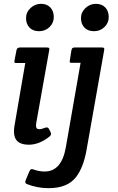

<svg xmlns="http://www.w3.org/2000/svg" viewBox="-20 -743 616 1003"><path d="M85 -495H224Q234 -495 236.5 -492Q239 -489 237 -480L169 -99Q168 -92 168 -87Q168 -68 185 -68Q197 -68 213.5 -75Q230 -82 236 -69L244 -53Q251 -40 239 -30Q185 13 130 13Q53 13 53 -56Q53 -68 55 -82L112 -414H69Q59 -413 56.5 -416Q54 -419 56 -428L66 -480Q68 -495 85 -495ZM261 -654Q261 -623 238.5 -601.5Q216 -580 184 -580Q152 -580 134 -599Q116 -618 116 -648.5Q116 -679 139.5 -701Q163 -723 194 -723Q225 -723 243 -704Q261 -685 261 -654ZM372 -495H511Q521 -495 523.5 -492Q526 -489 524 -480L432 41Q416 131 378 181Q333 240 234 240Q175 240 122 219Q112 216 112 207Q112 204 114 199L134 151Q140 136 154 142Q184 153 213 153Q302 153 324 26L401 -415H358Q348 -414 345.5 -417Q343 -420 345 -429L353 -480Q355 -489 358.5 -492Q362 -495 372 -495ZM548 -654Q548 -623 525.5 -601.5Q503 -580 471 -580Q439 -580 421 -599Q403 -618 403 -648.5Q403 -679 426.5 -701Q450 -723 481 -723Q512 -723 530 -704Q548 -685 548 -654Z"/></svg>

Font: Crete Round
Style: Italic
Weight: 400
Designer: Veronika Burian
Foundry: TypeTogether
Version: Version 1.001; ttfautohint (v1.6)